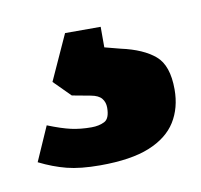

<svg xmlns="http://www.w3.org/2000/svg" viewBox="-39 -40 289 276"><g transform="rotate(-10 106.0 98.0)"><path d="M88 196Q59 196 39.5 191Q20 186 0 176L22 126Q42 134 55.5 137Q69 140 85 140Q96 140 104 136Q112 132 112 116Q112 108 107.5 102.5Q103 97 92 95L65 90L41 66L71 0H123V30L146 36Q178 43 195 57.5Q212 72 212 107Q212 134 199.5 154Q187 174 160 185Q133 196 88 196Z"/></g></svg>

Font: Faustina ExtraBold
Style: Regular
Weight: 800
Designer: Alfonso Garcia
Foundry: http://www.omnibus-type.com
Version: Version 1.200